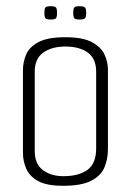

<svg xmlns="http://www.w3.org/2000/svg" viewBox="-20 -595 423 619"><path d="M184 4Q129 4 101.5 -12Q74 -28 64 -52.5Q54 -77 54 -101V-370Q54 -394 64 -418.5Q74 -443 103.5 -459Q133 -475 191 -475Q247 -475 276.5 -459Q306 -443 317 -419Q328 -395 328 -370V-115Q328 -83 317 -56Q306 -29 274.5 -12.5Q243 4 184 4ZM184 -27Q234 -27 262 -47.5Q290 -68 290 -116V-364Q290 -406 263 -425.5Q236 -445 191 -445Q147 -445 119.5 -425.5Q92 -406 92 -364V-108Q92 -66 118.5 -46.5Q145 -27 184 -27ZM236 -532Q221 -532 218.5 -537.5Q216 -543 216 -553Q216 -564 218.5 -569.5Q221 -575 236 -575Q252 -575 255 -569.5Q258 -564 258 -553Q258 -543 255 -537.5Q252 -532 236 -532ZM143 -532Q128 -532 125.5 -537.5Q123 -543 123 -553Q123 -564 125.5 -569.5Q128 -575 143 -575Q159 -575 161.5 -569.5Q164 -564 164 -553Q164 -543 161.5 -537.5Q159 -532 143 -532Z"/></svg>

Font: Smooch Sans Light
Style: Regular
Weight: 300
Designer: Robert E. Leuschke
Foundry: Robert E. Leuschke
Version: Version 1.010; ttfautohint (v1.8.3)